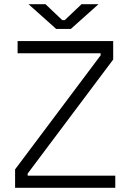

<svg xmlns="http://www.w3.org/2000/svg" viewBox="-20 -896 618 916"><path d="M530 0H52V-88L460 -632V-642H64V-700H520V-612L112 -68V-58H530ZM318 -758H248L116 -876H197L277 -800H289L369 -876H450Z"/></svg>

Font: Space Grotesk Variable Light
Style: Regular
Weight: 300
Designer: Florian Karsten
Foundry: Florian Karsten
Version: Version 2.000